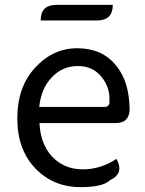

<svg xmlns="http://www.w3.org/2000/svg" viewBox="-20 -755 594 788"><path d="M311 13Q199 13 125 -64Q51 -141 51 -269Q51 -398 124 -477Q197 -557 297 -557Q398 -557 455 -488Q512 -420 512 -302Q508 -250 456 -250H142Q146 -163 195 -111Q245 -60 319 -60Q394 -60 458 -103Q491 -43 432 -16Q404 13 311 13ZM141 -316H407Q432 -316 429 -341Q432 -397 396 -440Q361 -484 299 -484Q237 -484 193 -438Q149 -393 141 -316ZM147 -671Q147 -735 211 -735H443Q443 -671 378 -671Z"/></svg>

Font: Swei Toothpaste CJK TC
Style: Regular
Weight: 400
Version: Version 1.0